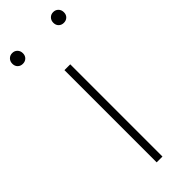

<svg xmlns="http://www.w3.org/2000/svg" viewBox="-283 -769 795 795"><g transform="rotate(-45 115.0 -371.5)"><path d="M98 0V-540H132V0ZM-36 -711Q-36 -725 -27.2 -734Q-18.5 -743 -5 -743Q8.5 -743 17.2 -734Q26 -725 26 -711Q26 -697 17.2 -688.5Q8.5 -680 -5 -680Q-18.5 -680 -27.2 -688.5Q-36 -697 -36 -711ZM204 -711Q204 -725 212.8 -734Q221.5 -743 235 -743Q248.5 -743 257.2 -734Q266 -725 266 -711Q266 -697 257.2 -688.5Q248.5 -680 235 -680Q221.5 -680 212.8 -688.5Q204 -697 204 -711Z"/></g></svg>

Font: Encode Sans Expanded Thin
Style: Regular
Weight: 250
Width: 7
Designer: Multiple Designers
Foundry: Impallari Type
Version: Version 2.000